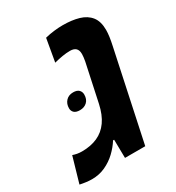

<svg xmlns="http://www.w3.org/2000/svg" viewBox="-193 -738 770 842"><g transform="rotate(-30 191.5 -316.5)"><path d="M26.4 8.8Q12.2 8.8 -2.9 6.8Q-18.1 4.9 -33.7 1.5L3.4 -126.5Q13.2 -123 24.7 -120.8Q36.1 -118.7 49.3 -118.7Q93.8 -118.7 127.7 -133.8Q161.6 -148.9 184.1 -180.7Q206.5 -212.4 217.3 -262.2L258.3 -454.1Q260.3 -464.8 261.2 -473.6Q262.2 -482.4 262.2 -489.3Q262.2 -508.8 252.4 -518.1Q242.7 -527.3 223.1 -527.3Q205.1 -527.3 184.6 -523.9Q164.1 -520.5 141.6 -514.6L161.6 -629.4Q185.1 -635.3 208 -637.9Q231 -640.6 251.5 -640.6Q297.9 -640.6 332.8 -630.4Q367.7 -620.1 387.2 -595.5Q406.7 -570.8 406.7 -527.8Q406.7 -512.7 404.1 -493.7Q401.4 -474.6 396.5 -452.1L300.3 0H197.8L196.3 -92.8H190.9Q174.3 -66.4 149.9 -43.2Q125.5 -20 94.2 -5.6Q63 8.8 26.4 8.8ZM131.8 -279.8Q112.3 -279.8 103 -288.6Q93.8 -297.4 93.8 -311Q93.8 -333.5 107.4 -348.1Q121.1 -362.8 144 -362.8Q163.6 -362.8 172.9 -353.5Q182.1 -344.2 182.1 -330.1Q182.1 -306.6 168.2 -293.2Q154.3 -279.8 131.8 -279.8Z"/></g></svg>

Font: Open Sans SemiCondensed
Style: Bold Italic
Weight: 700
Width: 4
Italic angle: -12°
Designer: Monotype Design Team
Foundry: Monotype Imaging Inc.
Version: Version 3.003